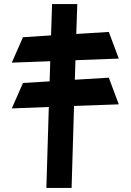

<svg xmlns="http://www.w3.org/2000/svg" viewBox="-20 -747 645 944"><path d="M515 -365 564 -234 344 -226 332 177H208L220 -221L38 -214L93 -339L224 -347L227 -446L38 -439L93 -564L231 -573L236 -727H360L355 -580L515 -590L564 -459L351 -451L348 -355Z"/></svg>

Font: OpenDyslexic
Style: Bold
Weight: 800
Designer: Abbie Gonzalez
Version: Version 0.920;hotconv 1.0.109;makeotfexe 2.5.65596